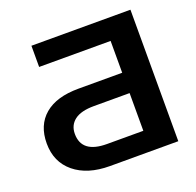

<svg xmlns="http://www.w3.org/2000/svg" viewBox="-122 -816 962 944"><g transform="rotate(-20 359.5 -344.0)"><path d="M43 -210.4Q43 -305.7 104.7 -358.2Q166.5 -410.6 281.7 -410.6H510.7V-577.1H136.7V-688H654.8V0H297.4Q180.7 0 111.8 -56.6Q43 -113.3 43 -210.4ZM189 -207.5Q189 -106.9 320.8 -106.9H510.7V-304.2H323.7Q256.3 -304.2 222.7 -278.6Q189 -252.9 189 -207.5Z"/></g></svg>

Font: Arial
Style: Bold
Weight: 700
Designer: Steve Matteson
Foundry: Ascender Corporation
Version: Version 2.00.3